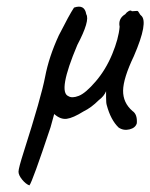

<svg xmlns="http://www.w3.org/2000/svg" viewBox="-20 -388 455 581"><path d="M301 -93V-112Q295 -97 279 -85Q256 -62 233 -51Q201 -31 182 -28.5Q163 -26 144 -43L133 -3Q78 162 69 173Q58 169 47 155.5Q36 142 36 131.5Q36 121 52 71Q105 -95 116.5 -155.5Q128 -216 158 -281Q190 -344 204 -365Q236 -376 241 -345Q253 -326 214 -252Q154 -110 187 -97Q198 -90 218.5 -98Q239 -106 269.5 -141.5Q300 -177 319.5 -224Q339 -271 342 -307Q337 -332 359 -345Q363 -351 369.5 -354.5Q376 -358 379 -354L395 -355Q398 -355 401 -349Q404 -343 407 -341Q430 -322 385 -218Q353 -151 352.5 -114Q352 -77 381 -52Q396 -42 394 -15Q390 -1 372 3.5Q354 8 339 -2Q315 -25 303 -70Q301 -76 301 -93Z"/></svg>

Font: Caveat
Style: Regular
Weight: 400
Designer: Pablo Impallari
Foundry: Creative Lab NY
Version: Version 1.096; ttfautohint (v1.3)